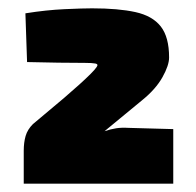

<svg xmlns="http://www.w3.org/2000/svg" viewBox="-20 -801 471 461"><path d="M201 -781Q264 -781 305 -772Q346 -763 366 -737.5Q386 -712 386 -663Q386 -644 370 -615.5Q354 -587 322 -561L231 -486Q246 -491 259 -493Q272 -495 288 -494L396 -491V-360H37V-439Q37 -459 41.5 -474.5Q46 -490 59 -503L134 -566Q155 -584 171 -598.5Q187 -613 197.5 -623.5Q208 -634 212 -640Q217 -647 209 -648.5Q201 -650 184 -650Q150 -650 120.5 -650.5Q91 -651 45 -652L41 -769Q91 -777 135 -779Q179 -781 201 -781Z"/></svg>

Font: Exo 2 Black
Style: Regular
Weight: 900
Designer: Natanael Gama
Foundry: Natanael Gama
Version: Version 2.010